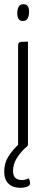

<svg xmlns="http://www.w3.org/2000/svg" viewBox="-25 -698 214 913"><path d="M71 195Q36 195 15.5 175.5Q-5 156 -5 118Q-5 77 15 46Q35 15 61 -9V-476Q61 -488 63.5 -493Q66 -498 76 -499Q86 -500 108 -500V-12Q108 -6 104.5 -2.5Q101 1 96 5Q76 22 56.5 51.5Q37 81 37 115Q37 158 79 158Q89 158 96 156Q103 154 111 150Q114 154 116 160.5Q118 167 118 172Q119 183 105.5 189Q92 195 71 195ZM83 -598Q70 -598 63.5 -607.5Q57 -617 57 -638Q58 -657 65 -667.5Q72 -678 86 -678Q101 -678 107.5 -668Q114 -658 113 -638Q112 -618 105 -608Q98 -598 83 -598Z"/></svg>

Font: Yanone Kaffeesatz Light
Style: Regular
Weight: 300
Designer: Yanone (Cyrillic: Daniel Pouzeot, Huerta Tipografica, and Cyreal)
Foundry: Yanone
Version: Version 2.003